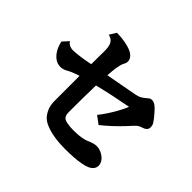

<svg xmlns="http://www.w3.org/2000/svg" viewBox="-172 -1033 1283 1283"><g transform="rotate(45 470.0 -391.5)"><path d="M270 -789.1Q312 -788.6 346.7 -782.2Q381.3 -775.9 405.8 -766.1Q430.2 -756.3 444.1 -739.5Q458 -722.7 458 -706.1Q458 -697.8 455.6 -689.9Q453.1 -682.1 446.8 -670.9Q441.9 -660.6 438.2 -646Q434.6 -631.3 432.1 -613.8Q430.2 -597.2 428.2 -579.3Q426.3 -561.5 425.3 -543L446.8 -546.9Q498 -556.6 548.1 -565.7Q598.1 -574.7 647 -584Q671.9 -588.4 689.2 -598.4Q706.5 -608.4 720.2 -621.1Q727.5 -627.9 734.6 -632.3Q741.7 -636.7 750 -637.2Q767.1 -638.7 786.1 -626Q794.9 -620.1 805.9 -608.9Q816.9 -597.7 828.6 -584.2Q840.3 -570.8 849.9 -558.3Q859.4 -545.9 865.2 -537.1Q872.1 -526.4 874 -518.1Q876 -509.8 876 -500Q876 -485.8 866 -475.8Q856 -465.8 841.8 -461.9Q831.5 -459 818.4 -452.9Q805.2 -446.8 790 -430.2Q774.4 -412.6 748.8 -385.5Q723.1 -358.4 690.2 -327.4Q657.2 -296.4 619.1 -266.1L564 -307.1Q582.5 -329.6 600.3 -356.2Q618.2 -382.8 633.5 -409.2Q648.9 -435.5 660.2 -458.3Q671.4 -481 676.8 -496.1Q611.3 -483.9 546.6 -470.2Q481.9 -456.5 419.9 -440.9Q418 -377.9 417.5 -311.3Q417 -244.6 417 -181.2Q417 -164.1 423.1 -152.1Q429.2 -140.1 439.9 -134.8Q447.8 -130.9 461.2 -127.9Q474.6 -125 491 -123.5Q507.3 -122.1 522 -122.1Q538.6 -122.1 560.3 -123.3Q582 -124.5 604 -128.4Q626 -132.3 644 -140.1Q662.1 -148.4 679 -153.3Q695.8 -158.2 713.9 -158.2Q729.5 -158.2 748.5 -150.6Q767.6 -143.1 784.2 -128.9Q797.4 -117.7 804.7 -103Q812 -88.4 812 -75.2Q812 -39.6 772 -20Q752.4 -10.7 720.9 -4.9Q689.5 1 650.9 3.4Q612.3 5.9 571.8 5.9Q519 5.9 471.2 -1.7Q423.3 -9.3 387 -24.7Q350.6 -40 332 -64Q314.9 -86.9 305.9 -112.3Q296.9 -137.7 296.9 -175.8V-408.7Q283.7 -404.8 267.6 -398.9Q251.5 -393.1 237.1 -386.7Q222.7 -380.4 213.9 -375Q205.1 -369.1 191.2 -364.5Q177.2 -359.9 165 -359.9Q153.8 -359.9 139.4 -363.3Q125 -366.7 109.9 -377.9Q88.9 -393.6 73 -420.2Q57.1 -446.8 48.8 -484.9L87.9 -527.8Q94.2 -514.2 110.1 -506.1Q126 -498 146 -498Q154.3 -498 167.2 -499.3Q180.2 -500.5 194.6 -502Q209 -503.4 221.9 -505.4Q234.9 -507.3 243.2 -508.8Q256.8 -511.2 270.3 -513.9Q283.7 -516.6 296.9 -519Q296.9 -552.2 297.1 -582.5Q297.4 -612.8 297.9 -638.2Q298.8 -682.1 286.9 -707.8Q274.9 -733.4 240.2 -741.2Z"/></g></svg>

Font: BIZ UDPMincho
Style: Bold
Weight: 700
Designer: TypeBank Co., Ltd.
Foundry: Morisawa Inc.
Version: Version 1.06